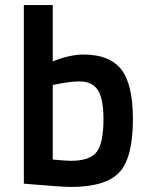

<svg xmlns="http://www.w3.org/2000/svg" viewBox="-20 -726 584 757"><path d="M309 -511Q412 -511 458 -452.5Q504 -394 504 -256Q504 -103 450 -46Q396 11 260 11Q237 11 190.5 7.5Q144 4 109 1L74 -2V-706H188V-484Q256 -511 309 -511ZM259 -92Q336 -92 362 -128Q388 -164 388 -256Q388 -337 365.5 -371Q343 -405 294 -405Q274 -405 247.5 -401.5Q221 -398 204 -394L188 -391V-97Q240 -92 259 -92Z"/></svg>

Font: TypoPRO Titillium Text
Style: 800 wt
Weight: 800
Designer: Accademia di Belle Arti di Urbino and others
Foundry: Accademia di Belle Arti di Urbino and others.
Version: Version 25.000